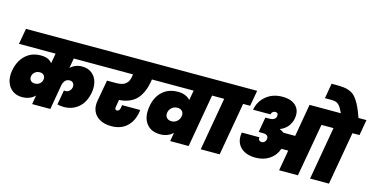

<svg xmlns="http://www.w3.org/2000/svg" viewBox="-93 -1501 3912 2000"><g transform="rotate(15 1863.0 -501.5)"><path d="M318.8 0 335.9 -97.2Q283.2 -43 195.8 -43Q136.7 -43 93.8 -74.2Q50.8 -105.5 32.7 -160.6Q14.6 -215.8 26.9 -283.2Q45.4 -388.2 111.1 -450.7Q176.8 -513.2 276.9 -513.2Q363.3 -513.2 399.9 -461.9L418.9 -570.8H23.9L54.2 -740.2H1022L992.2 -570.8H615.2L596.2 -463.9Q647.9 -513.2 723.1 -513.2Q786.1 -513.2 828.1 -479.5Q870.1 -445.8 884.8 -391.6Q899.4 -337.4 887.2 -272.9Q867.7 -168 801.8 -112.1Q735.8 -56.2 644 -56.2Q607.4 -56.2 574.2 -64.9L602.1 -223.1Q607.9 -221.2 617.2 -221.2Q641.6 -221.2 659.7 -236.6Q677.7 -252 682.1 -277.8Q686.5 -301.8 674.3 -320.8Q662.1 -339.8 633.8 -339.8Q605 -339.8 586.4 -320.3Q567.9 -300.8 561 -265.1L515.1 0ZM291 -213.9Q320.3 -214.4 341.6 -231.7Q362.8 -249 367.2 -273.9V-275.9Q372.1 -304.7 356.4 -322.8Q340.8 -340.8 312 -340.8Q281.2 -340.8 259.3 -322.8Q237.3 -304.7 232.9 -276.9Q227.5 -249.5 244.4 -231.4Q261.2 -213.4 291 -213.9Z M970.7 -570.8 1001 -740.2H1550.8L1521 -570.8H1458L1453.6 -544.9Q1445.8 -500.5 1433.3 -464.1Q1420.9 -427.7 1399.4 -393.1Q1377.9 -358.4 1348.9 -334.5Q1319.8 -310.5 1277.3 -294.7Q1234.9 -278.8 1181.6 -275.9L1168.9 -199.2Q1161.6 -164.1 1189 -164.1Q1201.7 -164.1 1210.2 -173.8Q1218.8 -183.6 1221.7 -199.2L1226.6 -231.9H1421.9Q1420.4 -213.4 1418.9 -206.1Q1401.9 -106.4 1338.4 -48.8Q1274.9 8.8 1172.9 8.8Q1098.6 8.8 1047.6 -20.5Q996.6 -49.8 976.6 -98.9Q956.5 -147.9 967.8 -209L1008.8 -438H1106.9Q1144.5 -438 1170.9 -445.8Q1197.3 -453.6 1213.1 -469Q1229 -484.4 1237.3 -502.2Q1245.6 -520 1250 -544.9L1253.9 -570.8Z M1766.6 -203.1Q1800.8 -203.1 1825.7 -224.9Q1850.6 -246.6 1856.4 -279.8Q1862.3 -313 1844.5 -334Q1826.7 -355 1792.5 -355Q1756.8 -355 1731.4 -333Q1706.1 -311 1700.7 -278.8Q1695.3 -246.6 1713.1 -224.9Q1731 -203.1 1766.6 -203.1ZM2182.6 -570.8H2106.4L2006.8 0H1807.6L1823.7 -92.8Q1769 -41 1686.5 -41Q1583.5 -41 1533.9 -112.1Q1484.4 -183.1 1506.8 -299.8Q1524.4 -399.9 1589.4 -458.5Q1654.3 -517.1 1755.4 -517.1Q1840.3 -517.1 1888.7 -464.8L1907.7 -570.8H1498.5L1528.8 -740.2H2212.4Z M2137.2 0 2237.3 -570.8H2160.2L2190.4 -740.2H2547.4L2517.1 -570.8H2441.4L2341.3 0Z M3185.1 0H2982.4L3021 -222.2H2947.3Q2922.4 -147.9 2859.4 -105.5Q2796.4 -63 2711.4 -63Q2600.1 -63 2544.2 -122.3Q2488.3 -181.6 2505.4 -278.8H2695.3Q2691.9 -261.7 2700.7 -249.3Q2709.5 -236.8 2729 -236.8Q2748 -236.8 2760.7 -248.8Q2773.4 -260.7 2776.4 -279.8Q2780.3 -302.2 2766.4 -316.2Q2752.4 -330.1 2722.2 -330.1H2673.3L2702.1 -493.2H2751Q2775.9 -493.2 2794.4 -504.2Q2813 -515.1 2817.4 -537.1Q2820.3 -555.2 2812.5 -566.2Q2804.7 -577.1 2788.1 -577.1Q2771.5 -577.1 2759.3 -566.2Q2747.1 -555.2 2744.1 -539.1H2557.1Q2573.7 -632.3 2644.8 -690.7Q2715.8 -749 2818.4 -749Q2918 -749 2967 -698.7Q3016.1 -648.4 3001 -564Q2991.7 -512.2 2960.4 -474.6Q2929.2 -437 2881.3 -418L2880.4 -414.1Q2906.2 -405.8 2924.3 -389.2H3051.3L3112.3 -740.2H3450.2Q3431.6 -778.3 3420.7 -796.4Q3409.7 -814.5 3393.3 -828.1Q3377 -841.8 3358.4 -845.5Q3339.8 -849.1 3308.1 -849.1H3249L3277.3 -1012.2H3333Q3378.4 -1011.7 3408.9 -1008.3Q3439.5 -1004.9 3468.8 -993.9Q3498 -982.9 3518.3 -965.3Q3538.6 -947.8 3559.8 -916Q3581.1 -884.3 3599.6 -843Q3618.2 -801.8 3640.1 -740.2H3726.1L3696.3 -570.8H3620.1L3520 0H3316.4L3416 -570.8H3286.1Z"/></g></svg>

Font: SVN-Poppins Black
Style: Italic
Weight: 900
Italic angle: -10°
Designer: Ninad Kale (Devanagari), Jonny Pinhorn (Latin)
Foundry: Indian Type Foundry
Version: Version 3.002 2017